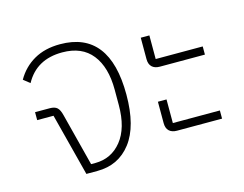

<svg xmlns="http://www.w3.org/2000/svg" viewBox="-84 -709 1067 840"><g transform="rotate(-15 449.5 -289.0)"><path d="M470 -290Q470 -147 413.5 -73.5Q357 0 261 0H211L138 -283H64V-319H131Q153 -319 164 -309Q175 -299 181 -274L242 -36H261Q334 -36 380 -93Q426 -150 426 -254V-324Q426 -426 380.5 -483.5Q335 -541 246 -541Q129 -541 78 -447L49 -470Q78 -521 127.5 -549.5Q177 -578 246 -578Q470 -578 470 -290Z M643 -370Q620 -370 607.5 -382Q595 -394 595 -417V-514H634V-407H847V-370ZM643 -80Q620 -80 607.5 -92Q595 -104 595 -127V-224H634V-117H847V-80Z"/></g></svg>

Font: Anuphan ExtraLight
Style: Regular
Weight: 200
Designer: Cadson Demak
Version: Version 3.001